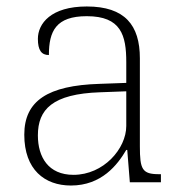

<svg xmlns="http://www.w3.org/2000/svg" viewBox="-20 -563 567 593"><path d="M199 10C294 10 343 -54 370 -100H373L381 0H477V-25H471C419 -25 412 -40 412 -111V-383C412 -485 366 -543 248 -543C137 -543 97 -490 97 -443C97 -408 108 -393 131 -393C131 -467 153 -513 248 -513C354 -513 370 -454 370 -371V-307L287 -304C128 -299 55 -252 55 -147C55 -39 118 10 199 10ZM207 -23C129 -23 97 -78 97 -145C97 -225 142 -273 289 -278L370 -281V-174C370 -104 300 -23 207 -23Z"/></svg>

Font: Noto Serif Gurmukhi ExtraLight
Style: Regular
Weight: 200
Designer: Vaibhav Singh and the Monotype Design Team
Foundry: Monotype Imaging Inc.
Version: Version 2.004